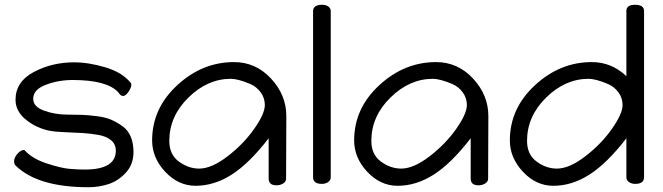

<svg xmlns="http://www.w3.org/2000/svg" viewBox="-20 -770 2777 804"><path d="M39 -95Q39 -108 50.5 -123Q62 -138 77 -142Q84 -142 84 -140Q116 -105 176 -85.5Q236 -66 270.5 -63Q305 -60 335 -60Q465 -60 465 -139Q465 -166 445.5 -182.5Q426 -199 392.5 -205Q359 -211 325 -213Q291 -215 251 -216.5Q211 -218 190 -222Q133 -233 89 -268.5Q45 -304 45 -352Q45 -428 121.5 -468.5Q198 -509 290 -509Q352 -509 423 -487.5Q494 -466 529 -421Q530 -419 530 -416Q530 -403 518 -385.5Q506 -368 495 -368Q485 -368 475 -384Q427 -435 284 -435Q225 -435 172 -415Q119 -395 119 -356Q119 -323 165 -306.5Q211 -290 263 -290Q300 -290 325 -289Q350 -288 386 -283.5Q422 -279 446 -268.5Q470 -258 493 -241.5Q516 -225 527.5 -197.5Q539 -170 539 -133Q539 -82 507.5 -47.5Q476 -13 435.5 0.5Q395 14 350 14Q139 14 46 -76Q39 -83 39 -95Z M617 -182Q617 -316 722 -413Q827 -510 960 -510Q1051 -510 1115 -441Q1179 -372 1179 -284L1178 -22Q1178 -9 1165.5 -1.5Q1153 6 1138 6Q1105 6 1105 -22V-191Q1024 -86 950.5 -39Q877 8 799 8Q727 8 672 -50.5Q617 -109 617 -182ZM689 -180Q689 -123 729 -93.5Q769 -64 814 -64Q866 -64 933 -115.5Q1000 -167 1044.5 -230.5Q1089 -294 1089 -330Q1089 -360 1071.5 -383.5Q1054 -407 1028.5 -418Q1003 -429 982 -434.5Q961 -440 947 -440Q849 -440 769 -361.5Q689 -283 689 -180Z M1291 -28V-723Q1291 -750 1329 -750Q1344 -750 1354.5 -743Q1365 -736 1365 -723V-28Q1365 -15 1354 -7.5Q1343 0 1328 0Q1291 0 1291 -28Z M1463 -182Q1463 -316 1568 -413Q1673 -510 1806 -510Q1897 -510 1961 -441Q2025 -372 2025 -284L2024 -22Q2024 -9 2011.5 -1.5Q1999 6 1984 6Q1951 6 1951 -22V-191Q1870 -86 1796.5 -39Q1723 8 1645 8Q1573 8 1518 -50.5Q1463 -109 1463 -182ZM1535 -180Q1535 -123 1575 -93.5Q1615 -64 1660 -64Q1712 -64 1779 -115.5Q1846 -167 1890.5 -230.5Q1935 -294 1935 -330Q1935 -360 1917.5 -383.5Q1900 -407 1874.5 -418Q1849 -429 1828 -434.5Q1807 -440 1793 -440Q1695 -440 1615 -361.5Q1535 -283 1535 -180Z M2115 -182Q2115 -316 2220 -413Q2325 -510 2458 -510Q2541 -510 2603 -451V-724Q2603 -750 2639 -750Q2677 -750 2677 -724V-28Q2677 0 2640 0Q2625 0 2614 -7.5Q2603 -15 2603 -28V-191Q2522 -86 2448.5 -39Q2375 8 2297 8Q2225 8 2170 -50.5Q2115 -109 2115 -182ZM2187 -180Q2187 -123 2227 -93.5Q2267 -64 2312 -64Q2364 -64 2431 -115.5Q2498 -167 2542.5 -230.5Q2587 -294 2587 -330Q2587 -360 2569.5 -383.5Q2552 -407 2526.5 -418Q2501 -429 2480 -434.5Q2459 -440 2445 -440Q2347 -440 2267 -361.5Q2187 -283 2187 -180Z"/></svg>

Font: Happy Monkey
Style: Regular
Weight: 400
Version: Version 1.001